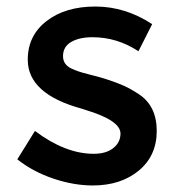

<svg xmlns="http://www.w3.org/2000/svg" viewBox="-20 -560 546 588"><path d="M264 8Q206 8 143.5 -13Q81 -34 33 -72L87 -159Q180 -89 267 -89Q305 -89 327 -106.5Q349 -124 349 -151Q349 -191 243 -223Q235 -226 231 -227Q65 -272 65 -377Q65 -451 122.5 -495.5Q180 -540 272 -540Q364 -540 446 -486L404 -403Q339 -446 263 -446Q223 -446 198 -431.5Q173 -417 173 -388Q173 -362 199 -350Q217 -341 249.5 -333Q282 -325 307 -317Q332 -309 355.5 -299Q379 -289 406 -271Q460 -235 460 -159Q460 -83 405 -37.5Q350 8 264 8Z"/></svg>

Font: Myanmar Khyay
Style: Regular
Weight: 400
Designer: Danh Hong
Foundry: Google Inc.
Version: Version 1.10 March 4, 2015